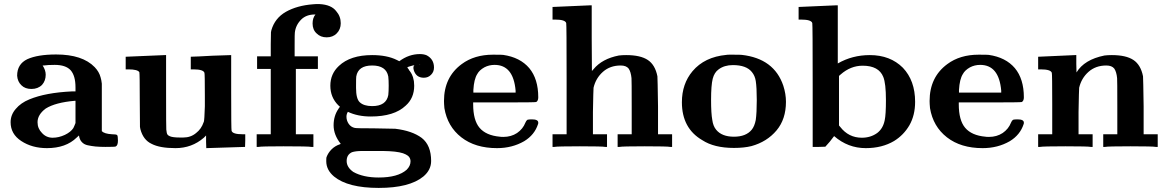

<svg xmlns="http://www.w3.org/2000/svg" viewBox="-20 -720 5710 941"><path d="M448 -2Q429 -4 410 -8Q391 -12 380 -25Q370 -36 367 -56L356 -46Q303 6 210 6Q137 6 84 -29Q32 -63 32 -121Q32 -157 57 -186Q82 -216 124 -233Q204 -266 332 -272H350V-292Q350 -349 326 -376Q302 -402 248 -402Q214 -402 194 -399H189Q204 -376 204 -354Q204 -324 186 -304Q166 -284 134 -284Q103 -284 85 -302Q66 -320 64 -349Q64 -406 114 -430Q165 -453 255 -453Q384 -453 444 -391Q466 -368 473 -341Q477 -328 479 -310V-196V-77Q492 -64 529 -62Q550 -62 554 -58Q558 -54 558 -31Q558 -7 547 -2Q543 0 497 0Q470 0 448 -2ZM186 -68Q207 -45 238 -45Q268 -45 298 -59Q327 -73 340 -93Q340 -94 341 -96Q342 -98 343.5 -101Q345 -104 346 -107L350 -117V-226H347Q252 -218 204 -188Q164 -158 164 -121Q164 -90 186 -68Z M599 -442 693 -446 788 -450H794V-273Q794 -90 795 -85Q797 -66 800 -62Q803 -56 813 -52Q827 -46 863 -46H878Q915 -46 941 -68Q967 -88 978 -121L979 -123Q982 -132 984 -199V-207V-249Q984 -357 982 -363Q977 -380 928 -380H915V-442Q921 -442 956 -443.5Q991 -445 1022 -447Q1104 -450 1113 -450V-267Q1113 -85 1115 -79Q1120 -62 1169 -62H1182V-31L1181 0Q1163 0 1086 3Q1010 6 991 6Q990 -4 990 -25V-56L979 -45Q920 6 840 6Q763 6 723 -15Q682 -34 668 -87L666 -98L665 -230Q665 -356 663 -366Q655 -380 609 -380H596V-442Z M1506 0Q1492 -3 1370 -3Q1260 -3 1247 0H1238V-62H1307V-382H1240V-444H1307V-503L1308 -562L1310 -572Q1327 -631 1381 -662Q1436 -693 1514 -699Q1520 -699 1528 -700H1546Q1604 -697 1628 -665Q1650 -640 1650 -606Q1650 -576 1630 -556Q1611 -537 1581 -537Q1551 -537 1532 -556Q1512 -574 1512 -605Q1512 -632 1526 -649H1523Q1481 -649 1456 -624Q1429 -597 1425 -560Q1424 -557 1424 -498V-444H1538V-382H1430V-62H1516V0Z M1650 -15Q1615 -59 1615 -106Q1615 -152 1639 -187L1646 -197L1638 -204Q1599 -243 1599 -300Q1599 -358 1641 -397Q1697 -450 1804 -450Q1877 -450 1925 -426L1937 -420Q1984 -455 2038 -455Q2057 -455 2071 -449Q2107 -430 2107 -389Q2107 -368 2093 -354Q2079 -339 2057 -339Q2038 -339 2025 -349Q2013 -359 2008 -376Q2003 -394 2011 -400H2010Q2006 -400 2003 -399Q1977 -392 1976 -390Q1976 -389 1978.5 -386Q1981 -383 1983 -380Q1987 -372 1989 -371Q1991 -368 1995 -362Q1996 -360 1997 -358Q1998 -356 1999 -354.5Q2000 -353 2000 -352Q2002 -346 2004 -342Q2005 -337 2007 -329Q2008 -327 2008.5 -322.5Q2009 -318 2009 -316Q2010 -311 2010 -300Q2010 -239 1968 -202Q1912 -149 1797 -149Q1733 -149 1685 -172Q1678 -161 1678 -148Q1678 -129 1689 -113Q1700 -97 1719 -93Q1727 -91 1812 -91Q1915 -89 1917 -89Q2000 -79 2047 -44Q2093 -8 2093 69Q2093 113 2055 145Q1987 201 1836 201Q1685 201 1617 145Q1579 113 1579 70Q1579 54 1580 51Q1588 29 1605 12Q1622 -5 1646 -13ZM2040 -403Q2039 -403 2037 -404L2034 -403ZM1726 -345Q1725 -340 1725 -300V-289Q1725 -236 1743 -219Q1763 -200 1804 -200Q1873 -200 1883 -254Q1885 -272 1885 -300Q1885 -327 1883 -345Q1873 -399 1804 -399Q1735 -399 1726 -345ZM1857 20H1802H1755Q1723 20 1705 26Q1679 38 1679 69Q1679 100 1712 123Q1761 150 1836 150Q1930 150 1973 112Q1992 93 1992 71Q1992 48 1969 37Q1945 24 1888 21Z M2396 -452Q2441 -452 2446 -451Q2529 -439 2574 -386Q2618 -333 2618 -243Q2618 -226 2608 -220Q2602 -218 2451 -218H2299V-209Q2299 -131 2330 -94Q2362 -56 2430 -50Q2434 -49 2447 -49Q2485 -49 2514 -68Q2543 -88 2555 -119Q2559 -129 2565 -133Q2571 -135 2587 -135Q2618 -135 2618 -119Q2618 -113 2617 -112Q2600 -59 2549 -28Q2490 6 2416 6Q2309 6 2241 -47Q2173 -100 2158 -190Q2156 -212 2156 -225Q2156 -342 2243 -406Q2305 -452 2396 -452ZM2507 -276Q2496 -402 2404 -402Q2377 -402 2354 -390Q2329 -376 2319 -357Q2303 -332 2300 -279V-266H2507Z M2691 -686Q2722 -687 2783 -690L2874 -694H2880V-533L2881 -372L2889 -381Q2931 -432 3013 -448Q3029 -450 3049 -450Q3119 -450 3155 -426Q3191 -402 3202 -346Q3203 -336 3205 -198V-62H3274V0H3265Q3251 -3 3140 -3Q3029 -3 3016 0H3007V-62H3076V-194Q3076 -332 3075 -337Q3072 -368 3061 -384Q3049 -399 3022 -399Q2970 -399 2935 -368Q2900 -337 2889 -290Q2888 -281 2886 -171V-62H2955V0H2946Q2933 -3 2822 -3Q2711 -3 2697 0H2688V-62H2757V-332Q2757 -601 2755 -607Q2750 -624 2701 -624H2688V-686Z M3569 -452Q3611 -452 3616 -451Q3774 -433 3819 -300Q3832 -260 3832 -221Q3832 -136 3786 -81Q3739 -25 3663 -4Q3627 5 3577 5Q3480 5 3422 -33Q3322 -91 3322 -219Q3322 -309 3374 -371Q3433 -441 3540 -451Q3544 -452 3555 -452ZM3572 -401Q3530 -401 3502 -380Q3481 -365 3473 -334Q3465 -302 3465 -230Q3465 -164 3471 -132Q3475 -102 3490 -84Q3518 -50 3577 -50Q3636 -50 3664 -84Q3678 -101 3684 -132Q3689 -167 3689 -230Q3689 -291 3684 -323Q3680 -349 3665 -367Q3638 -401 3572 -401Z M3897 -686 3988 -690 4080 -694H4086V-409Q4157 -450 4243 -450Q4343 -450 4405 -388Q4465 -325 4465 -221Q4465 -155 4437 -106Q4409 -58 4362 -29Q4303 6 4223 6Q4136 6 4068 -53Q4047 -24 4025 -1L3994 0H3963V-301Q3963 -601 3961 -607Q3956 -624 3907 -624H3894V-686ZM4208 -398Q4149 -398 4100 -355L4092 -348V-105L4098 -98Q4139 -45 4204 -45Q4247 -45 4279 -68Q4308 -90 4316 -131Q4322 -158 4322 -230Q4322 -311 4309 -343Q4287 -398 4208 -398Z M4776 -452Q4821 -452 4826 -451Q4909 -439 4954 -386Q4998 -333 4998 -243Q4998 -226 4988 -220Q4982 -218 4831 -218H4679V-209Q4679 -131 4710 -94Q4742 -56 4810 -50Q4814 -49 4827 -49Q4865 -49 4894 -68Q4923 -88 4935 -119Q4939 -129 4945 -133Q4951 -135 4967 -135Q4998 -135 4998 -119Q4998 -113 4997 -112Q4980 -59 4929 -28Q4870 6 4796 6Q4689 6 4621 -47Q4553 -100 4538 -190Q4536 -212 4536 -225Q4536 -342 4623 -406Q4685 -452 4776 -452ZM4887 -276Q4876 -402 4784 -402Q4757 -402 4734 -390Q4709 -376 4699 -357Q4683 -332 4680 -279V-266H4887Z M5071 -442 5249 -450H5255V-407L5256 -365Q5294 -428 5393 -448Q5409 -450 5429 -450Q5499 -450 5535 -426Q5571 -402 5582 -346Q5583 -336 5585 -198V-62H5654V0H5645Q5631 -3 5520 -3Q5409 -3 5396 0H5387V-62H5456V-194Q5456 -332 5455 -337Q5452 -368 5441 -384Q5429 -399 5402 -399Q5350 -399 5315 -368Q5280 -337 5269 -290Q5268 -281 5266 -171V-62H5335V0H5326Q5313 -3 5202 -3Q5091 -3 5077 0H5068V-62H5137V-210Q5137 -357 5135 -363Q5130 -380 5081 -380H5068V-442Z"/></svg>

Font: KaTeX_Main
Style: Bold
Weight: 700
Version: Version